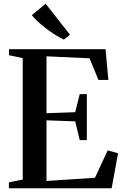

<svg xmlns="http://www.w3.org/2000/svg" viewBox="-20 -1006 664 1026"><path d="M101.5 -46.5V-695.5L28 -711V-743H544L559 -579H506L458.5 -694.5L228.5 -705V-401L382 -406.5L406 -503H444V-257H406L382 -357.5L228.5 -363V-39L487.5 -56L555.5 -202.5L611 -187L576.5 0H27.5V-31.5ZM320.5 -795Q299 -805 275 -820Q251 -835 227.2 -853Q203.5 -871 183.5 -889.5Q163.5 -908 150 -925L224 -986L354 -820.5L322 -795Z"/></svg>

Font: Merriweather 96pt SemiBold
Style: Regular
Weight: 600
Version: Version 2.100